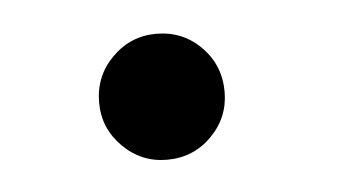

<svg xmlns="http://www.w3.org/2000/svg" viewBox="-27 -158 364 205"><g transform="rotate(-5 155.0 -55.5)"><path d="M145.5 12Q118 12 98.2 -7.8Q78.5 -27.5 78.5 -55Q78.5 -83.5 98.2 -103.2Q118 -123 145.5 -123Q174 -123 193.5 -103.2Q213 -83.5 213 -55Q213 -27.5 193.5 -7.8Q174 12 145.5 12Z"/></g></svg>

Font: League Spartan Thin
Style: Regular
Weight: 400
Version: Version 2.002